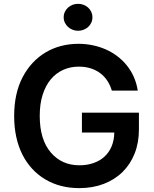

<svg xmlns="http://www.w3.org/2000/svg" viewBox="-20 -964 795 994"><path d="M53.3 -362.9Q53.3 -480.5 96.9 -563.9Q119 -606.2 149.1 -638.5Q179.3 -670.8 216.3 -692.8Q253.2 -714.8 296.2 -726Q339.1 -737.2 386.4 -737.2Q423.3 -737.2 458.8 -729.9Q494.3 -722.7 526.5 -708.6Q558.6 -694.6 586.3 -673.8Q614 -653.1 635.8 -626.2Q657.7 -599.4 672.4 -566.6Q687.1 -533.7 693.2 -495H558.9Q550.4 -523.8 535 -546.9Q519.5 -570 497.9 -585.9Q476.2 -601.9 448.7 -610.4Q421.2 -619 388.1 -619Q344.1 -619 307 -602.3Q269.9 -585.6 242.9 -553.3Q215.9 -521 200.8 -473.4Q185.7 -425.8 185.7 -364.3Q185.7 -241.5 242.9 -174.7Q299.7 -108.3 391 -108.3Q430.4 -108.3 463.4 -119.7Q496.4 -131 520.2 -152.5Q544 -174 557.5 -205.6Q571 -237.2 571.7 -277.7H404.1V-380.7H699.2V-293.3Q699.2 -225.1 677 -169.2Q654.8 -113.3 614.3 -73.5Q573.9 -33.7 516.9 -11.9Q459.9 9.9 390.3 9.9Q290.5 9.9 214.1 -35.5Q176.1 -58.2 146.3 -90.6Q116.5 -122.9 95.7 -164.2Q74.9 -205.6 64.1 -255.5Q53.3 -305.4 53.3 -362.9ZM309.7 -874.3Q309.7 -889.6 315.7 -902.3Q321.7 -915.1 332 -924.5Q342.3 -933.9 355.8 -939.1Q369.3 -944.2 384.2 -944.2Q399.1 -944.2 412.6 -939.1Q426.1 -933.9 436.3 -924.7Q446.4 -915.5 452.4 -902.7Q458.5 -889.9 458.5 -874.3Q458.5 -859 452.4 -846.2Q446.4 -833.5 436.1 -824.2Q425.8 -815 412.3 -809.8Q398.8 -804.7 384.2 -804.7Q369.7 -804.7 356.2 -809.8Q342.7 -815 332.4 -824.4Q322.1 -833.8 315.9 -846.6Q309.7 -859.4 309.7 -874.3Z"/></svg>

Font: Inter P Semi Bold
Style: Regular
Weight: 600
Designer: Rasmus Andersson
Foundry: rsms
Version: Version 3.018;git-588b23468